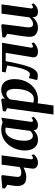

<svg xmlns="http://www.w3.org/2000/svg" viewBox="1060 -1668 862 3021"><g transform="rotate(-90 1490.5 -157.0)"><path d="M247 -556 220.5 -341Q220 -335.5 219.5 -330Q219 -324.5 218.5 -319.2Q218 -314 218 -309Q218 -279.5 235.2 -266Q252.5 -252.5 284.5 -252.5Q311.5 -252.5 334 -260.2Q356.5 -268 373 -278L410.5 -562H556.5L496.5 -105.5Q494 -87.5 499 -78Q504 -68.5 514.5 -68.5Q522 -68.5 532.8 -73Q543.5 -77.5 560 -91.5L574 -58.5Q565.5 -45.5 546.5 -29.2Q527.5 -13 500.8 -1.5Q474 10 442.5 10Q408 10 386 -2.8Q364 -15.5 354.8 -35.8Q345.5 -56 348 -79L366 -217Q343 -205.5 318.2 -195.8Q293.5 -186 268.2 -180.2Q243 -174.5 217 -174.5Q139.5 -174.5 107.2 -210.5Q75 -246.5 75 -312.5Q75 -325 76 -338.8Q77 -352.5 78.8 -366.8Q80.5 -381 82.5 -395.5L94 -472.5L34 -509.5L41.5 -551.5L223 -567.5Z M1085.5 -106.5Q1083 -86 1088.5 -77.2Q1094 -68.5 1104.5 -68.5Q1112 -68.5 1122.5 -73.5Q1133 -78.5 1149.5 -91.5L1163.5 -59Q1158 -51 1140 -34.2Q1122 -17.5 1093.8 -3.8Q1065.5 10 1029 10Q998 10 977.5 -4.8Q957 -19.5 954.5 -49.5L955.5 -60.5Q940 -43 917.8 -26.8Q895.5 -10.5 867.2 -0.2Q839 10 804 10Q744.5 10 706.8 -18Q669 -46 651.2 -92.5Q633.5 -139 633.5 -194.5Q633.5 -250.5 647.8 -304.5Q662 -358.5 689.8 -406.2Q717.5 -454 758 -490.2Q798.5 -526.5 850.8 -547.2Q903 -568 966 -568Q993.5 -568 1025.2 -561.5Q1057 -555 1078.5 -547L1149.5 -568ZM994.5 -497Q985 -500.5 974.8 -501.8Q964.5 -503 954.5 -503Q918.5 -503 891.2 -484.8Q864 -466.5 844.2 -435.5Q824.5 -404.5 811.8 -365Q799 -325.5 793.2 -283.2Q787.5 -241 787.5 -200.5Q787.5 -159.5 797 -130.2Q806.5 -101 823.5 -85.5Q840.5 -70 863.5 -70Q875.5 -70 886.2 -73.8Q897 -77.5 907 -83.5Q917 -89.5 925.8 -97Q934.5 -104.5 942 -112.5Z M1200 254 1299 -474.5 1246 -502 1254 -542.5 1429 -568 1453 -556.5 1447 -509Q1462.5 -524.5 1483.2 -538Q1504 -551.5 1530 -559.8Q1556 -568 1587 -568Q1643.5 -568 1681.2 -542.8Q1719 -517.5 1737.8 -470Q1756.5 -422.5 1756.5 -356Q1756.5 -297 1741.8 -242.8Q1727 -188.5 1699 -142.5Q1671 -96.5 1631.2 -62.2Q1591.5 -28 1540.8 -9Q1490 10 1430.5 10Q1417.5 10 1403.8 8.2Q1390 6.5 1376.5 4L1341.5 254ZM1386 -64.5Q1398 -59.5 1412 -57.2Q1426 -55 1443.5 -55Q1478 -55 1504.2 -72Q1530.5 -89 1549.2 -118.5Q1568 -148 1580 -186.8Q1592 -225.5 1597.5 -268.8Q1603 -312 1603 -355.5Q1603 -392 1594.8 -421.8Q1586.5 -451.5 1570 -469.2Q1553.5 -487 1527.5 -487Q1508 -487 1491.5 -479Q1475 -471 1461.5 -458.2Q1448 -445.5 1437.5 -431.5Z M2252.5 -105.5Q2249.5 -82.5 2257 -75.5Q2264.5 -68.5 2272 -68.5Q2280 -68.5 2291.2 -73.8Q2302.5 -79 2320 -91.5L2334.5 -58.5Q2324.5 -45.5 2302.8 -29.2Q2281 -13 2251.8 -1.5Q2222.5 10 2189 10Q2142 10 2118 -11.5Q2094 -33 2101 -75.5L2170.5 -498H2039.5Q2020 -398.5 2002 -317.2Q1984 -236 1965.2 -173.8Q1946.5 -111.5 1923 -70Q1902 -32 1874.5 -12Q1847 8 1807.5 8Q1787 8 1767 3.8Q1747 -0.5 1740.5 -4L1773.5 -134Q1778 -132 1788 -128.2Q1798 -124.5 1810.2 -121Q1822.5 -117.5 1833.5 -117.5Q1850.5 -117.5 1864.5 -130.2Q1878.5 -143 1890.5 -164.5Q1902.5 -186 1912.8 -213.8Q1923 -241.5 1931 -272Q1941.5 -312 1949.2 -352.2Q1957 -392.5 1962.2 -425Q1967.5 -457.5 1970 -474.5L1861.5 -500L1872 -555.5H2329Z M2561 10Q2530.5 10 2498.8 -1.8Q2467 -13.5 2445.2 -41Q2423.5 -68.5 2422.5 -116Q2422.5 -133.5 2424.2 -154.5Q2426 -175.5 2428.8 -198.8Q2431.5 -222 2435 -246Q2438.5 -270 2442 -292.5L2469.5 -473L2409 -509L2417 -551L2598 -567.5L2622 -556L2589 -288.5Q2586.5 -267 2583.2 -245.2Q2580 -223.5 2577.2 -203.5Q2574.5 -183.5 2572.8 -166.8Q2571 -150 2571 -137.5Q2571 -112 2576.8 -96.5Q2582.5 -81 2593.8 -74.2Q2605 -67.5 2622 -67.5Q2643 -67.5 2662.5 -75.8Q2682 -84 2698.8 -97.5Q2715.5 -111 2728.5 -126.5L2787.5 -563.5H2933L2869.5 -105.5Q2867 -86 2872.5 -77.2Q2878 -68.5 2888.5 -68.5Q2897.5 -68.5 2906.5 -73.5Q2915.5 -78.5 2934 -92.5L2948 -60Q2943 -52 2925.8 -35.2Q2908.5 -18.5 2880.5 -4.2Q2852.5 10 2816 10Q2777.5 10 2757.8 -4.8Q2738 -19.5 2734 -44Q2733.5 -47 2733 -50.5Q2732.5 -54 2732.8 -58Q2733 -62 2733.5 -66.2Q2734 -70.5 2734.5 -74.5L2732.5 -75.5Q2719.5 -60 2703.2 -45Q2687 -30 2666 -17.5Q2645 -5 2619.2 2.5Q2593.5 10 2561 10Z"/></g></svg>

Font: Merriweather ExtraBold
Style: Italic
Weight: 800
Italic angle: -7.8°
Version: Version 2.101